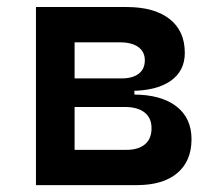

<svg xmlns="http://www.w3.org/2000/svg" viewBox="-20 -538 626 558"><path d="M189.9 0V-102.5H347.7Q382.3 -102.5 401.4 -118.7Q420.4 -134.8 420.4 -165.5Q420.4 -195.3 400.1 -211.2Q379.9 -227.1 342.3 -227.1H173.8V-263.2H367.2Q447.8 -263.2 492.2 -229.2Q536.6 -195.3 536.6 -133.3Q536.6 -69.8 495.1 -34.9Q453.6 0 377.9 0ZM84.5 0V-517.6H196.8V0ZM150.4 -243.2V-291H370.6V-243.2ZM173.8 -273.9V-310.1H333Q365.2 -310.1 383.1 -323.7Q400.9 -337.4 400.9 -362.8Q400.9 -387.7 381.8 -401.4Q362.8 -415 328.1 -415H189.9V-517.6H347.7Q428.2 -517.6 472.7 -482.9Q517.1 -448.2 517.1 -384.3Q517.1 -331.5 475.6 -302.7Q434.1 -273.9 358.4 -273.9Z"/></svg>

Font: Cascadia Code Medium
Style: Regular
Weight: 500
Monospace: yes
Designer: Aaron Bell
Foundry: Saja Typeworks
Version: Version 2407.024